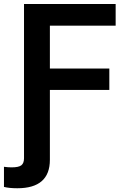

<svg xmlns="http://www.w3.org/2000/svg" viewBox="-51 -748 657 978"><path d="M-30.8 204.1V101.6Q-9.8 104.5 7.8 104.5Q44.4 104.5 57.9 93.8Q71.3 83 71.3 58.6V-727.5H538.1V-617.2H203.1V-398.9H505.9V-290H203.1V65.9Q203.1 210.9 37.1 210.9Q-3.9 210.9 -30.8 204.1Z"/></svg>

Font: Inter Semi Bold
Style: Regular
Weight: 600
Designer: Rasmus Andersson
Foundry: rsms
Version: Version 4.000;git-e0f93cc